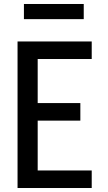

<svg xmlns="http://www.w3.org/2000/svg" viewBox="-20 -943 540 963"><path d="M68 0V-735H440V-647H169V-426H383V-338H169V-88H440V0ZM100 -847V-923H400V-847Z"/></svg>

Font: Zed Sans Semibold
Style: Regular
Weight: 600
Designer: Belleve Invis
Foundry: Belleve Invis
Version: Version 1.0.0; ttfautohint (v1.8.4)